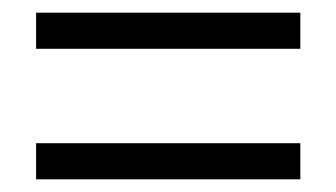

<svg xmlns="http://www.w3.org/2000/svg" viewBox="-20 -474 531 303"><path d="M37 -397V-454H454V-397ZM37 -191V-248H454V-191Z"/></svg>

Font: Kalaa
Style: Regular
Weight: 400
Version: Version 1.20 June 5, 2016